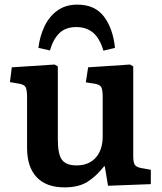

<svg xmlns="http://www.w3.org/2000/svg" viewBox="-20 -796 700 830"><path d="M259 14Q180 14 138.5 -30Q97 -74 97 -157V-372Q97 -406 91.5 -418Q86 -430 64 -434L23 -441L31 -505L216 -517L230 -509V-193Q230 -129 248 -105Q266 -81 311 -81Q364 -81 394 -114.5Q424 -148 424 -208V-373Q424 -408 418 -419Q412 -430 390 -434L351 -440L361 -505L542 -517L556 -509V-121Q556 -94 562.5 -84Q569 -74 588 -70L632 -62V0L447 7L433 -77H430Q396 -34 358 -10Q320 14 259 14ZM314 -776Q391 -776 430 -723.5Q469 -671 477 -589L427 -577Q411 -631 382 -655Q353 -679 310 -679Q263 -679 236 -652Q209 -625 196 -578L146 -589Q152 -639 172 -681.5Q192 -724 227.5 -750Q263 -776 314 -776Z"/></svg>

Font: Literata SemiBold
Style: Regular
Weight: 600
Designer: Latin by Veronika Burian and Jose Scaglione. Greek by Irene Vlachou. Cyrillic by Vera Evstafieva.
Foundry: TypeTogether
Version: Version 3.103; ttfautohint (v1.8.4.7-5d5b);gftools[0.9.29]